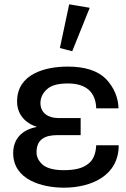

<svg xmlns="http://www.w3.org/2000/svg" viewBox="-20 -853 583 888"><path d="M276 15C400 15 529 -39 529 -181H425C423 -140 410 -110 385 -93C360 -74 324 -66 275 -66C232 -66 200 -74 180 -89C160 -106 149 -125 149 -149C149 -210 190 -228 245 -228H353V-307H249C205 -307 167 -329 167 -377C167 -400 177 -422 197 -440C216 -458 248 -467 294 -467C380 -467 423 -425 425 -352H528C527 -402 507 -449 470 -488C432 -526 373 -545 293 -545C189 -545 59 -511 59 -384C59 -324 96 -284 151 -266C80 -253 41 -209 41 -145C41 -21 175 15 276 15ZM314 -616 395 -817 300 -833 257 -631Z"/></svg>

Font: Cheyenne Sans Medium
Style: Regular
Weight: 500
Designer: The Public Sans project authors (U.S. Web Design System), Libre Franklin designed by Pablo Impallari and Rodrigo Fuenzal
Foundry: The Cheyenne Sans Project Authors
Version: Version 2.007